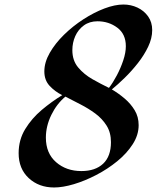

<svg xmlns="http://www.w3.org/2000/svg" viewBox="-20 -810 694 850"><path d="M475.1 -414.1Q504.4 -397 531.5 -374Q558.6 -351.1 576.2 -322Q593.8 -293 593.8 -255.9Q593.8 -212.4 567.6 -171.6Q541.5 -130.9 499 -96.2Q456.5 -61.5 406.2 -35.4Q356 -9.3 306.9 5.4Q257.8 20 219.7 20Q151.9 20 107.2 -21.5Q62.5 -63 62.5 -131.8Q62.5 -190.9 91.6 -238.5Q120.6 -286.1 165 -323.5Q209.5 -360.8 255.4 -388.7Q223.1 -404.8 199.7 -429.9Q176.3 -455.1 176.3 -493.7Q176.3 -534.2 200.2 -575.9Q224.1 -617.7 263.2 -656Q302.2 -694.3 349.1 -724.6Q396 -754.9 442.4 -772.5Q488.8 -790 526.4 -790Q559.6 -790 588.6 -776.4Q617.7 -762.7 635.7 -737.3Q653.8 -711.9 653.8 -676.8Q653.8 -640.6 636 -603.3Q618.2 -565.9 590.6 -530.8Q563 -495.6 532.2 -465.6Q501.5 -435.5 475.1 -414.1ZM411.6 -715.8Q376.5 -715.8 351.3 -697.5Q326.2 -679.2 313.2 -650.1Q300.3 -621.1 300.3 -587.9Q300.3 -542 326.2 -511.2Q352.1 -480.5 389.6 -459.2Q427.2 -438 462.4 -420.9Q480 -443.8 497.1 -476.1Q514.2 -508.3 525.6 -542.5Q537.1 -576.7 537.1 -605.5Q537.1 -659.2 499.3 -687.5Q461.4 -715.8 411.6 -715.8ZM269.5 -382.3Q231 -350.1 207 -300.8Q183.1 -251.5 183.1 -200.7Q183.1 -131.3 228.3 -92Q273.4 -52.7 340.3 -52.7Q401.9 -52.7 436.5 -85.2Q471.2 -117.7 471.2 -180.7Q471.2 -223.1 451.9 -253.9Q432.6 -284.7 401.9 -307.4Q371.1 -330.1 336.2 -347.9Q301.3 -365.7 269.5 -382.3Z"/></svg>

Font: Lugrasimo
Style: Regular
Weight: 400
Designer: The DocRepair Project, Astigmatic (AOETI)
Foundry: Google
Version: Version 1.001